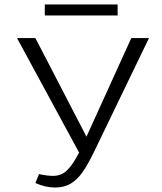

<svg xmlns="http://www.w3.org/2000/svg" viewBox="-20 -828 721 857"><path d="M138 -11 154 -51Q190 -43 217 -43Q253 -43 278.5 -67Q304 -91 333 -147L56 -658H138L366 -218L566 -658H645L401 -153Q373 -95 349.5 -61Q326 -27 296.5 -9Q267 9 225 9Q183 9 138 -11ZM180 -808H505V-759H180Z"/></svg>

Font: LXGW Bright TC
Style: Regular
Weight: 400
Designer: Christian Thalmann (Catharsis Fonts)
Foundry: LXGW / Christian Thalmann (Catharsis Fonts) / Fontworks Inc.
Version: Version 5.501